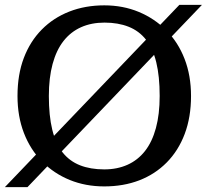

<svg xmlns="http://www.w3.org/2000/svg" viewBox="-21 -750 857 790"><path d="M409 -657Q355 -657 312.5 -638Q270 -619 240.5 -581.5Q211 -544 195.5 -487Q180 -430 180 -355Q180 -274 194 -216.5Q208 -159 236.5 -123Q265 -87 308 -70Q351 -53 408 -53Q461 -53 503.5 -72Q546 -91 575.5 -128.5Q605 -166 620.5 -223Q636 -280 636 -355Q636 -436 622 -493.5Q608 -551 579.5 -587Q551 -623 508 -640Q465 -657 409 -657ZM408 17Q331 17 266 -9.5Q201 -36 152.5 -85Q104 -134 77.5 -202.5Q51 -271 51 -355Q51 -443 77 -511.5Q103 -580 151 -628.5Q199 -677 264.5 -702.5Q330 -728 408 -728Q485 -728 550 -701Q615 -674 663.5 -625Q712 -576 738.5 -507.5Q765 -439 765 -355Q765 -268 739 -199Q713 -130 665 -81.5Q617 -33 552 -8Q487 17 408 17ZM-1 20 717 -730H810L92 20Z"/></svg>

Font: Roboto Serif 20pt Medium
Style: Regular
Weight: 500
Version: Version 1.008